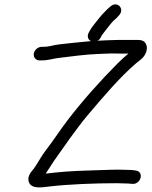

<svg xmlns="http://www.w3.org/2000/svg" viewBox="-20 -837 683 863"><path d="M433.1 -669.6C436.3 -676.9 437.1 -678.2 441.9 -684.2C456.3 -702.4 472.8 -725 488 -741.8C492.8 -746 500.9 -752.9 506 -758.3L514.2 -767.2C543.4 -796.6 506.7 -837 474.5 -806.4L465.7 -798.8C459.4 -793.4 453.9 -786.6 448.4 -781.3C435.6 -769.1 418.8 -746.9 409 -734.9C399 -722.8 387.6 -708.2 378.4 -689.4C369.4 -670.9 377.7 -657 389.7 -652C401.3 -647.3 424.3 -649.8 433.1 -669.6ZM157.6 -565.5H167.6C197.6 -565.5 218.4 -573.7 243.8 -576.6C302.2 -583.3 362.2 -592.6 423.4 -594.5C450.4 -595.4 476.6 -597.3 500 -596.5C519.3 -595.8 537.3 -596.1 557 -596.3C542.4 -583.7 527.2 -570.7 507.7 -551.1C430.2 -473 352.4 -386.1 284.4 -297.5C248.8 -251 219.1 -203.9 186 -161.6C165.4 -135.3 149.2 -102.6 131.8 -78.6C125.6 -71.2 104.4 -50.2 107.8 -26.9C114 16 169 5 200.4 1.4C290.3 -9 405.9 -13.5 503.9 -13.5C519.4 -13.5 532.5 -12.5 542 -12.5C554.7 -12.5 562.9 -11.6 573.3 -10.6C611.4 -5.7 630.7 -63.8 591 -70.4C579.2 -72.8 567.7 -73.5 551.6 -73.5C542.4 -73.5 530.6 -74.5 514.1 -74.5C474.4 -74.5 413.2 -71.4 375.8 -70.5C305.2 -68.7 247 -64.2 185.4 -56.6C201.9 -80.3 217.6 -108.1 234.5 -130.7C255.6 -159 270.7 -183.1 292.5 -212.7C320.2 -250.4 347.5 -288.1 378.8 -324.9C443.2 -400.6 518.1 -489.7 591.1 -552C608.5 -566.9 634.4 -580.4 639.7 -614C641.2 -623.5 639.5 -632.5 635.3 -640.6C625.7 -658.8 605.8 -657.5 588.1 -657.5H511.1C484.3 -657.5 458.5 -655.3 430.4 -654.5C414.2 -654 398.7 -653.1 379.9 -651.4C334.4 -647.4 288.2 -642.3 245.5 -637.4C218.5 -634.3 200 -626.5 177.2 -626.5H167.2C150.7 -626.5 134.5 -612.5 131.9 -596C129.3 -579.5 141.1 -565.5 157.6 -565.5Z"/></svg>

Font: CiSf OpenHand
Style: BdObl
Weight: 400
Foundry: Cannot Into Space Fonts
Version: Version 0.7892